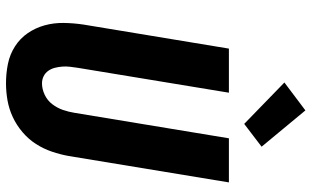

<svg xmlns="http://www.w3.org/2000/svg" viewBox="-219 -811 1038 640"><g transform="rotate(90 300.0 -491.0)"><path d="M258 8Q224 8 192.5 1.5Q161 -5 134.5 -22Q108 -39 90.5 -64.5Q73 -90 64.5 -120.5Q56 -151 56.5 -184.5Q57 -218 62 -251L142 -735H289L206 -231Q204 -218 202.5 -205Q201 -192 202 -179.5Q203 -167 206 -155Q209 -143 216 -133Q223 -123 234 -117.5Q245 -112 258 -112Q277 -112 296 -121Q315 -130 327.5 -146.5Q340 -163 346.5 -182Q353 -201 356 -220L441 -735H588L500 -201Q495 -173 485.5 -145Q476 -117 460 -92Q444 -67 420.5 -47Q397 -27 370 -14.5Q343 -2 314.5 3Q286 8 258 8ZM393 -786 255 -920 348 -990 469 -844Z"/></g></svg>

Font: Iosevka Heavy Extended Oblique
Style: Regular
Weight: 900
Width: 7
Italic angle: -9°
Monospace: yes
Designer: Belleve Invis
Foundry: Belleve Invis
Version: Version 32.5.0; ttfautohint (v1.8.4)